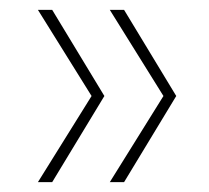

<svg xmlns="http://www.w3.org/2000/svg" viewBox="-20 -445 425 390"><path d="M203 -75 312 -250 203 -425H232L338 -250L232 -75ZM57 -75 166 -250 57 -425H86L192 -250L86 -75Z"/></svg>

Font: Albert Sans Thin
Style: Regular
Weight: 250
Designer: Andreas Rasmussen
Foundry: a.Foundry
Version: Version 1.025